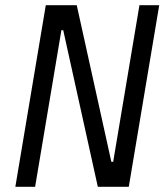

<svg xmlns="http://www.w3.org/2000/svg" viewBox="-20 -718 640 738"><path d="M223 -602H216L115 0H39L156 -698H275L408 -96H415L516 -698H592L475 0H356Z"/></svg>

Font: IBM Plex Mono
Style: Italic
Weight: 400
Italic angle: -9°
Monospace: yes
Designer: Mike Abbink, Paul van der Laan, Pieter van Rosmalen
Foundry: Bold Monday
Version: Version 2.3